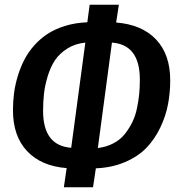

<svg xmlns="http://www.w3.org/2000/svg" viewBox="-20 -747 743 803"><path d="M691.9 -411.1Q691.9 -359.4 682.6 -310.5Q673.3 -261.7 650.4 -213.6Q627.4 -165.5 593 -129.4Q558.6 -93.3 503.9 -69.6Q449.2 -45.9 380.9 -43L369.1 36.1H247.1L258.8 -43.9Q152.3 -52.2 93.3 -115Q34.2 -177.7 34.2 -286.1Q34.2 -322.8 38.8 -357.9Q43.5 -393.1 54.4 -429.2Q65.4 -465.3 81.8 -497.1Q98.1 -528.8 123 -556.9Q147.9 -585 179.4 -605.5Q210.9 -626 253.2 -638.9Q295.4 -651.9 345.2 -653.8L355 -727.1H477.1L465.8 -652.8Q573.2 -644.5 632.6 -582Q691.9 -519.5 691.9 -411.1ZM389.2 -127.9Q425.3 -132.3 454.1 -147.5Q482.9 -162.6 501.5 -185.8Q520 -209 533.2 -235.8Q546.4 -262.7 553 -294.9Q559.6 -327.1 562.3 -355.2Q564.9 -383.3 564.9 -414.1Q564.9 -560.5 448.2 -568.8ZM160.2 -283.2Q160.2 -137.7 277.8 -128.9L336.9 -568.8Q293.9 -564.5 261.5 -543.9Q229 -523.4 210.2 -495.4Q191.4 -467.3 179.7 -429Q168 -390.6 164.1 -356.2Q160.2 -321.8 160.2 -283.2Z"/></svg>

Font: Fira Sans Compressed Medium
Style: Italic
Weight: 500
Width: 3
Italic angle: -8°
Designer: Carrois Corporate & Edenspiekermann AG
Foundry: Carrois Corporate GbR & Edenspiekermann AG
Version: Version 4.203;PS 004.203;hotconv 1.0.88;makeotf.lib2.5.64775